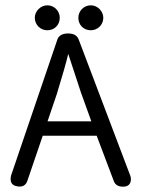

<svg xmlns="http://www.w3.org/2000/svg" viewBox="-20 -698 533 723"><path d="M369 -631C369 -656 347 -678 322 -678C295 -678 275 -656 275 -631C275 -604 295 -584 322 -584C347 -584 369 -604 369 -631ZM205 -631C205 -656 185 -678 158 -678C133 -678 111 -656 111 -631C111 -604 133 -584 158 -584C185 -584 205 -604 205 -631ZM276 -550C270 -565 257 -572 236 -572C215 -572 201 -564 196 -549L22 -38C21 -34 20 -30 20 -25C20 -9 27 0 42 3C63 8 77 1 83 -17L141 -187H344L409 -15C414 -2 426 5 443 5C463 5 473 -5 473 -24C473 -29 472 -33 470 -38ZM159 -241 194 -344C215 -412 229 -462 237 -495L285 -349L324 -241Z"/></svg>

Font: GFS Philostratos
Style: Regular
Weight: 400
Designer: George D. Matthiopoulos
Foundry: George D. Matthiopoulos
Version: Version 1.000